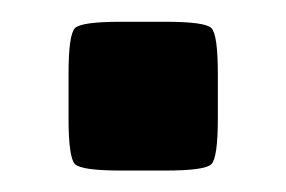

<svg xmlns="http://www.w3.org/2000/svg" viewBox="-20 -324 267 179"><path d="M92.8 -165Q56.2 -165 50 -170.9Q43.9 -176.8 43.9 -213.9V-254.9Q43.9 -292 50 -297.9Q56.2 -303.7 92.8 -303.7H134.3Q170.9 -303.7 177 -297.9Q183.1 -292 183.1 -254.9V-213.9Q183.1 -176.8 177 -170.9Q170.9 -165 134.3 -165Z"/></svg>

Font: Squarish Sans CT
Style: RegularSC
Weight: 400
Version: Version 0.9